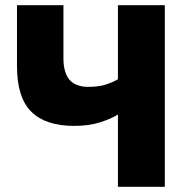

<svg xmlns="http://www.w3.org/2000/svg" viewBox="-20 -720 725 740"><path d="M434.5 0H615.2V-700H434.5V-414.7Q417 -404 389.2 -394.6Q361.5 -385.2 319.4 -385.2Q298.5 -385.2 280.4 -391.3Q262.2 -397.3 250 -410.1Q237.9 -423 231.2 -444.2Q224.5 -465.5 224.5 -495V-700H45.5V-465Q45.5 -344 100.7 -289.4Q155.8 -234.8 265 -234.8Q322.8 -234.8 365.7 -248.5Q408.5 -262.2 434.5 -278.7Z"/></svg>

Font: Golos Text VF
Style: Regular
Weight: 400
Designer: A.Korolkova, Vitaly Kuzmin
Foundry: ParaType Ltd
Version: Version 2.005